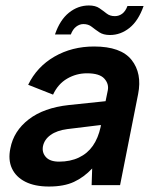

<svg xmlns="http://www.w3.org/2000/svg" viewBox="-20 -677 567 702"><path d="M315 0 317 -61Q287 -29 250.5 -12Q214 5 159 5Q107 5 72.5 -12.5Q38 -30 23.5 -61.5Q9 -93 18 -135Q30 -198 85 -240.5Q140 -283 232 -293L366 -307L374 -346Q379 -370 361.5 -389.5Q344 -409 298 -409Q259 -409 225.5 -389.5Q192 -370 174 -331L83 -367Q115 -433 179 -470Q243 -507 324 -507Q422 -507 461 -458Q500 -409 485 -333L419 0ZM349 -220 226 -205Q188 -200 165 -183.5Q142 -167 137 -142Q133 -119 148 -102.5Q163 -86 196 -86Q237 -86 268.5 -101Q300 -116 319.5 -144Q339 -172 348 -213ZM181 -551Q199 -604 232 -630.5Q265 -657 305 -657Q329 -657 343.5 -647Q358 -637 370 -627.5Q382 -618 400 -618Q415 -618 427 -627Q439 -636 446 -655H505Q486 -601 453.5 -575Q421 -549 382 -549Q358 -549 343 -559Q328 -569 315.5 -579Q303 -589 285 -589Q271 -589 258.5 -579.5Q246 -570 239 -551Z"/></svg>

Font: Albert Sans SemiBold
Style: Italic
Weight: 600
Italic angle: -11.25°
Designer: Andreas Rasmussen
Foundry: a.Foundry
Version: Version 1.025